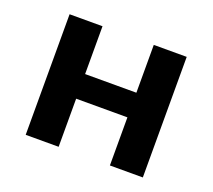

<svg xmlns="http://www.w3.org/2000/svg" viewBox="-81 -525 698 630"><g transform="rotate(20 267.5 -210.5)"><path d="M357 -421H472V0H357V-168H178V0H63V-421H178V-254H357Z"/></g></svg>

Font: EauTest
Style: Bold Italic
Weight: 700
Italic angle: -12°
Designer: Christian Thalmann (Catharsis Fonts)
Version: Version 0.001;PS 000.001;hotconv 1.0.88;makeotf.lib2.5.64775